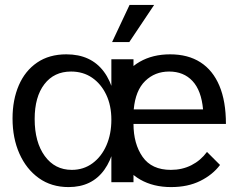

<svg xmlns="http://www.w3.org/2000/svg" viewBox="-20 -741 975 781"><path d="M676 20Q604 20 550.5 -10.5Q497 -41 466.5 -101.5Q436 -162 436 -251Q436 -339 465.5 -399Q495 -459 548 -489.5Q601 -520 672 -520Q745 -520 795.5 -487.5Q846 -455 872.5 -392Q899 -329 899 -237H523Q523 -156 560 -103Q597 -50 675 -50Q721 -50 758.5 -69Q796 -88 822 -123L875 -70Q845 -30 794.5 -5Q744 20 676 20ZM259 20Q189 20 138 -16.5Q87 -53 59 -116Q31 -179 31 -259Q31 -335 56.5 -394Q82 -453 131 -486.5Q180 -520 250 -520Q350 -520 402.5 -449.5Q455 -379 455 -248Q455 -121 404.5 -50.5Q354 20 259 20ZM272 -50Q320 -50 356.5 -77Q393 -104 413 -150Q433 -196 433 -254Q433 -312 412 -356Q391 -400 354.5 -425Q318 -450 269 -450Q200 -450 160.5 -398.5Q121 -347 121 -257Q121 -163 162 -106.5Q203 -50 272 -50ZM433 0V-500H523V0ZM524 -296H806Q799 -373 763 -411.5Q727 -450 668 -450Q610 -450 570.5 -411.5Q531 -373 524 -296ZM507 -721H607L506 -570H436Z"/></svg>

Font: Moderustic
Style: Regular
Weight: 400
Designer: Tural Alisoy
Foundry: TAFT Foundry
Version: Version 2.120